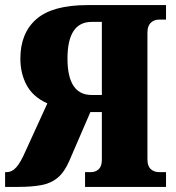

<svg xmlns="http://www.w3.org/2000/svg" viewBox="-20 -734 693 754"><path d="M0 0V-58H5Q27 -58 44 -77Q61 -96 81 -142L166 -328Q110 -353 85 -399Q60 -445 60 -504Q60 -604 123 -659Q186 -714 324 -714H632V-657H605Q585 -657 572 -644.5Q559 -632 559 -606V-108Q559 -82 572 -70Q585 -58 605 -58H632V0H314V-58H337Q356 -58 368 -70Q380 -82 380 -106V-294H335L252 -102Q233 -58 206.5 -36Q180 -14 142 -7Q104 0 52 0ZM340 -361H380V-648H340Q245 -648 245 -504Q245 -361 340 -361Z"/></svg>

Font: Noto Serif Condensed Black
Style: Regular
Weight: 900
Width: 3
Designer: Monotype Design Team
Foundry: Monotype Imaging Inc.
Version: Version 2.015; ttfautohint (v1.8.4.7-5d5b)